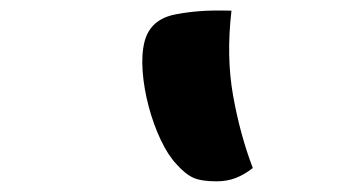

<svg xmlns="http://www.w3.org/2000/svg" viewBox="-20 -783 640 360"><path d="M414 -763Q404 -677 417 -604Q430 -531 454 -468Q439 -456 422.5 -449.5Q406 -443 386 -443Q358 -443 343 -449.5Q328 -456 311 -475Q295 -492 281.5 -520.5Q268 -549 259 -582.5Q250 -616 247.5 -648.5Q245 -681 251 -705Q262 -747 309 -756Q329 -760 353.5 -762Q378 -764 414 -763Z"/></svg>

Font: Recursive Mn Csl St XBd
Style: Italic
Weight: 800
Italic angle: -15°
Monospace: yes
Version: Version 1.079;hotconv 1.0.112;makeotfexe 2.5.65598; ttfautoh